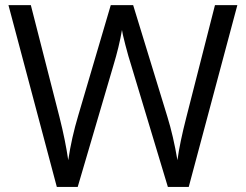

<svg xmlns="http://www.w3.org/2000/svg" viewBox="-20 -734 966 754"><path d="M912.1 -713.9H824.2L711.9 -273.9C694.8 -207.5 683.1 -151.4 676.8 -105C666 -168.5 652.8 -225.6 637.2 -275.9L502.9 -713.9H415L287.1 -279.8C270 -222.7 256.8 -164.6 248 -105C240.7 -155.3 229.5 -210.9 213.9 -272.9L101.1 -713.9H13.2L203.1 0H285.2L424.8 -475.1C440.4 -526.4 451.7 -573.2 459 -616.2C459.5 -609.9 463.9 -590.3 472.2 -558.1C480.5 -525.9 488.3 -499 495.1 -478L639.2 0H721.2Z"/></svg>

Font: Sahel
Style: Regular
Weight: 400
Foundry: Saber Rastikerdar (saber.rastikerdar@gmail.com)
Version: Version 3.4.0